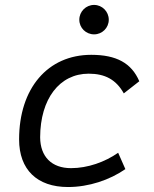

<svg xmlns="http://www.w3.org/2000/svg" viewBox="-20 -750 626 780"><path d="M268.6 -66.9C189.9 -66.9 143.6 -113.3 143.1 -192.4C143.6 -348.1 221.7 -450.7 340.3 -450.7C406.2 -450.7 451.7 -426.8 482.9 -370.6L545.9 -419.9C514.2 -493.7 453.1 -527.3 350.6 -527.3C173.8 -527.3 57.6 -391.1 57.6 -183.6C57.6 -61 130.4 9.8 256.3 9.8C341.3 9.8 425.8 -19 489.3 -63L460 -129.4C406.2 -91.8 336.4 -66.9 268.6 -66.9ZM362.3 -610.4C395 -610.4 421.9 -636.7 421.9 -669.9C421.9 -703.1 395 -730 362.3 -730C329.1 -730 302.2 -703.1 302.2 -669.9C302.2 -636.7 329.1 -610.4 362.3 -610.4Z"/></svg>

Font: Cascadia Code PL SemiLight
Style: Italic
Weight: 350
Italic angle: -10°
Monospace: yes
Designer: Aaron Bell
Foundry: Saja Typeworks
Version: Version 2404.023